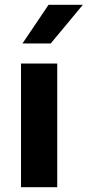

<svg xmlns="http://www.w3.org/2000/svg" viewBox="-20 -775 363 795"><path d="M217 -512V0H67V-512ZM181 -755H323L190 -595H73Z"/></svg>

Font: Metropolitano
Style: Bold
Weight: 700
Designer: Fonts by Alex Slobzheninov & Chris M. Simpson / Changes by Cristiano Sobral
Foundry: Fonts by Alex Slobzheninov & Chris M. Simpson / Changes by Cristiano Sobral
Version: Version 1.00;August 30, 2020;FontCreator 13.0.0.2681 64-bit